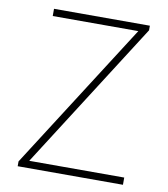

<svg xmlns="http://www.w3.org/2000/svg" viewBox="-82 -795 755 864"><g transform="rotate(10 296.0 -363.0)"><path d="M57 0V-22L486 -693H95V-726H533V-705L104 -33H538V0Z"/></g></svg>

Font: Source Han Sans SC ExtraLight
Style: Regular
Weight: 250
Designer: Ryoko NISHIZUKA 西塚涼子 (kana, bopomofo & ideographs); Paul D. Hunt (Latin, Greek & Cyrillic); Sandoll Communications 산돌커뮤니
Foundry: Adobe
Version: Version 2.004;hotconv 1.0.118;makeotfexe 2.5.65603